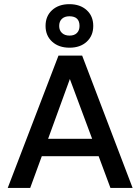

<svg xmlns="http://www.w3.org/2000/svg" viewBox="-20 -924 690 944"><path d="M438.5 -796.5Q438.5 -748.5 406.5 -719Q374.5 -689.5 322 -689.5Q269 -689.5 236.5 -719Q204 -748.5 204 -796.5Q204 -845 236.2 -874.2Q268.5 -903.5 321 -903.5Q374 -903.5 406.2 -874.2Q438.5 -845 438.5 -796.5ZM271 -796.5Q271 -774.5 284.8 -761.8Q298.5 -749 322 -749Q345.5 -749 358.2 -761.8Q371 -774.5 371 -796.5Q371 -844 321 -844Q298 -844 284.5 -831.5Q271 -819 271 -796.5ZM632 0H523L465 -156H185.5L128.5 0H18L267.5 -650.5H384ZM323.5 -535.5 216.5 -241.5H433Z"/></svg>

Font: Overused Grotesk Medium
Style: Regular
Weight: 525
Version: Version 0.004